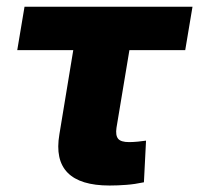

<svg xmlns="http://www.w3.org/2000/svg" viewBox="-20 -556 602 581"><path d="M311.5 5.4Q222.7 5.4 184.6 -33.4Q146.5 -72.3 159.7 -149.4L201.7 -404.3H32.2L54.2 -535.6H562.5L540.5 -404.3H371.6L332.5 -169.4Q329.1 -146.5 337.4 -136.2Q345.7 -126 370.6 -126Q381.3 -126 397 -127.4Q412.6 -128.9 421.9 -130.4L415.5 -4.4Q387.7 1.5 361.8 3.4Q335.9 5.4 311.5 5.4Z"/></svg>

Font: Inter 20pt ExtraBold
Style: Italic
Weight: 800
Italic angle: -9.3988°
Version: Version 4.001;git-66647c0bb